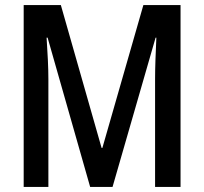

<svg xmlns="http://www.w3.org/2000/svg" viewBox="-20 -734 801 754"><path d="M334 0 167 -586H163Q166 -542 168 -499Q170 -456 170 -423V0H73V-714H219L379 -153H382L543 -714H689V0H589V-424Q589 -457 590.5 -499.5Q592 -542 594 -586H591L422 0Z"/></svg>

Font: Avrile Sans Condensed Medium
Style: Regular
Weight: 500
Width: 3
Designer: Monotype Design Team
Foundry: Monotype Imaging Inc.
Version: Version 2.001;September 10, 2019;FontCreator 11.5.0.2425 64-